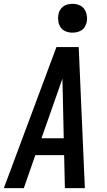

<svg xmlns="http://www.w3.org/2000/svg" viewBox="-37 -980 557 1000"><path d="M-17 0 257 -735H373L379 -595L405 0H301L297 -172H147L87 0ZM179 -260H295L290 -490Q289 -510 289 -530Q289 -550 288 -570Q281 -550 274 -530Q267 -510 260 -490ZM340 -810Q322 -810 305.5 -816.5Q289 -823 279.5 -836.5Q270 -850 267 -867.5Q264 -885 267 -903Q269 -916 275.5 -927.5Q282 -939 292.5 -946.5Q303 -954 315.5 -957Q328 -960 341 -960Q359 -960 375.5 -953.5Q392 -947 401.5 -933.5Q411 -920 414.5 -902.5Q418 -885 415 -867Q412 -854 406 -842.5Q400 -831 389 -823.5Q378 -816 365.5 -813Q353 -810 340 -810Z"/></svg>

Font: Iosevka SS18 Semibold
Style: Italic
Weight: 600
Italic angle: -9°
Monospace: yes
Designer: Belleve Invis
Foundry: Belleve Invis
Version: Version 25.1.1; ttfautohint (v1.8.4)